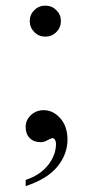

<svg xmlns="http://www.w3.org/2000/svg" viewBox="-20 -481 318 668"><path d="M137.7 -461.4Q160.2 -461.4 176 -445.8Q191.9 -430.2 191.9 -407.7Q191.9 -385.3 176 -369.4Q160.2 -353.5 137.7 -353.5Q115.2 -353.5 99.4 -369.4Q83.5 -385.3 83.5 -407.7Q83.5 -430.2 99.4 -445.8Q115.2 -461.4 137.7 -461.4ZM69.3 166.5V145Q119.6 128.4 147.2 93.5Q174.8 58.6 174.8 19.5Q174.8 10.3 170.4 3.9Q167 -0.5 163.6 -0.5Q158.2 -0.5 140.1 9.3Q131.3 13.7 121.6 13.7Q97.7 13.7 83.5 -0.5Q69.3 -14.6 69.3 -39.6Q69.3 -63.5 87.6 -80.6Q106 -97.7 132.3 -97.7Q164.6 -97.7 189.7 -69.6Q214.8 -41.5 214.8 4.9Q214.8 55.2 179.9 98.4Q145 141.6 69.3 166.5Z"/></svg>

Font: Jameel Khushkhat-L
Style: Regular
Weight: 400
Version: Version 3.5